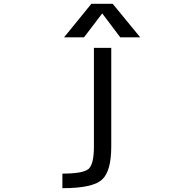

<svg xmlns="http://www.w3.org/2000/svg" viewBox="-20 -778 1040 1017"><path d="M722.7 -580.1H617.2L521.5 -707L424.8 -580.1H319.3L463.9 -757.8H577.1ZM477.5 -524.4H569.3V-2Q569.3 129.9 519.5 174.3Q469.7 218.8 310.5 218.8V141.6Q421.9 141.6 449.7 116.2Q477.5 90.8 477.5 -2Z"/></svg>

Font: GenEi Gothic M Regular
Style: Regular
Weight: 400
Designer: o_tamon (Modified); [Source Han Sans]
Ryoko NISHIZUKA  (kana & ideographs); Paul D. Hunt (Latin, Greek & Cyrillic); Wenl
Version: Version 1.1a;Original Version 1.004